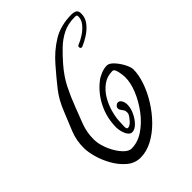

<svg xmlns="http://www.w3.org/2000/svg" viewBox="-203 -734 883 883"><g transform="rotate(-45 239.0 -292.5)"><path d="M184 53Q147 53 118.5 29Q90 5 70 -30Q50 -65 40 -101Q30 -137 30 -161Q29 -211 47 -255.5Q65 -300 84 -346Q105 -400 136.5 -440Q168 -480 208 -526Q250 -575 301.5 -606.5Q353 -638 426 -638Q437 -638 448 -633Q459 -628 459 -608Q459 -581 441.5 -559Q424 -537 399.5 -521.5Q375 -506 355 -498Q354 -498 353.5 -497.5Q353 -497 352 -497Q342 -497 342 -508Q342 -513 348 -516Q369 -524 390 -538Q411 -552 425.5 -570Q440 -588 440 -608Q440 -615 437.5 -617Q435 -619 426 -619Q382 -619 349 -602.5Q316 -586 288.5 -559.5Q261 -533 235 -503Q198 -460 176.5 -417.5Q155 -375 136 -325Q120 -285 105 -244.5Q90 -204 90 -160Q90 -136 98.5 -109.5Q107 -83 121 -59.5Q135 -36 151.5 -21Q168 -6 184 -6Q224 -6 261.5 -31Q299 -56 329 -95.5Q359 -135 377 -178.5Q395 -222 395 -258Q395 -266 393 -281Q391 -296 386.5 -308.5Q382 -321 373 -321Q338 -321 311.5 -301.5Q285 -282 267.5 -252Q250 -222 241 -188Q232 -154 232 -125Q232 -121 231.5 -114Q231 -107 231 -101Q231 -85 239 -85Q252 -85 267 -102Q282 -119 286 -130Q287 -133 287 -139Q287 -149 282.5 -155.5Q278 -162 273 -169Q269 -174 269 -181Q269 -189 275.5 -195Q282 -201 289 -201Q298 -201 304 -193Q313 -181 313 -162Q313 -140 301.5 -115.5Q290 -91 273 -74Q256 -57 239 -57Q227 -57 218.5 -69Q210 -81 206 -96.5Q202 -112 202 -124Q202 -186 228.5 -240Q255 -294 301 -330Q313 -340 333.5 -348.5Q354 -357 373 -357Q388 -357 405.5 -338Q423 -319 435 -295.5Q447 -272 447 -258Q447 -222 432.5 -180Q418 -138 392.5 -97Q367 -56 333.5 -22Q300 12 261.5 32.5Q223 53 184 53Z"/></g></svg>

Font: Ruge Boogie
Style: Regular
Weight: 400
Designer: Robert E. Leuschke
Foundry: Robert E. Leuschke
Version: Version 1.010; ttfautohint (v1.8.3)